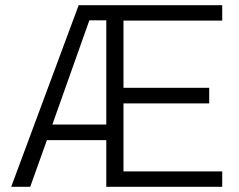

<svg xmlns="http://www.w3.org/2000/svg" viewBox="-20 -717 919 737"><path d="M282 -697H833V-638H454V-380H783V-320H454V-59H833V0H388V-179H160L96 0H23ZM388 -239V-639H323L181 -239Z"/></svg>

Font: Hanken Grotesk Light
Style: Regular
Weight: 300
Designer: Alfredo Marco Pradil
Foundry: Hanken Design Co.
Version: Version 3.014